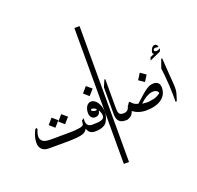

<svg xmlns="http://www.w3.org/2000/svg" viewBox="-319 -1855 2880 2800"><g transform="rotate(-20 1121.5 -454.5)"><path d="M597.2 -324.7 518.6 -236.3 439.5 -305.7 516.6 -394ZM447.3 -324.7 368.7 -236.3 290 -305.7 366.7 -394ZM902.3 12.7Q848.1 12.7 819.6 -9.3Q791 -31.2 781.2 -69.8H777.8Q753.9 -27.3 709.5 -11.2Q681.6 -1.5 635.5 4.6Q589.4 10.7 522.5 12.7Q488.8 13.7 434.3 14.2Q379.9 14.6 301.3 14.6H171.9Q140.6 14.6 115 5.6Q89.4 -3.4 71 -20.8Q52.7 -38.1 42.7 -63.7Q32.7 -89.4 32.7 -123Q32.7 -213.9 84.5 -314Q94.7 -325.2 103.5 -325.2Q109.4 -325.2 112.8 -321Q116.2 -316.9 116.2 -311Q116.2 -310.1 116 -308.8Q115.7 -307.6 115.7 -306.6L114.7 -298.3Q89.4 -243.2 89.4 -197.8Q89.4 -144.5 139.2 -116.2Q156.7 -106 188.2 -101.8Q219.7 -97.7 268.1 -97.7L583 -100.6Q599.1 -100.6 625 -103Q650.9 -105.5 687.5 -110.4Q746.6 -117.7 760.7 -142.6Q765.6 -151.9 768.1 -200.7Q772.9 -204.1 781.5 -210.7Q790 -217.3 802.7 -227.5Q802.7 -224.1 802.5 -218.8Q802.2 -213.4 802 -207.5Q801.8 -201.7 801.5 -196.3Q801.3 -190.9 801.3 -187.5Q801.3 -141.6 823.5 -117.7Q845.7 -93.8 894.5 -93.8Q898.4 -93.8 902.3 -94.7Z M1074.7 -587.4 996.1 -499 917.5 -567.9 994.1 -656.2ZM1126 -203.6Q1126 -183.1 1121.1 -158Q1116.2 -132.8 1106.7 -107.9Q1097.2 -83 1083.7 -61.5Q1070.3 -40 1052.7 -26.9Q1014.6 2 939.5 11.7Q928.2 13.2 872.6 13.2V-94.2H895.5Q935.1 -94.2 968.8 -96.4Q1002.4 -98.6 1026.9 -106.2Q1051.3 -113.8 1065.2 -128.2Q1079.1 -142.6 1079.1 -167.5Q1079.1 -186 1072.8 -207.5Q1066.4 -229 1056.6 -249.5Q1051.3 -249.5 1047.4 -251.5Q1044.4 -217.3 1022 -199Q999.5 -180.7 965.8 -180.7Q946.3 -180.7 931.9 -188.5Q917.5 -196.3 907.7 -209.5Q897.9 -222.7 893.1 -240Q888.2 -257.3 888.2 -276.9Q888.2 -305.7 895.3 -331.5Q902.3 -357.4 915 -376.7Q927.7 -396 945.8 -407.2Q963.9 -418.5 985.8 -418.5Q1012.7 -418.5 1038.1 -401.9Q1063.5 -385.3 1083 -356.4Q1102.5 -327.6 1114.3 -288.3Q1126 -249 1126 -203.6ZM1025.9 -278.3V-280.3Q1025.9 -294.9 985.8 -311Q977.5 -314 969.2 -314Q958 -314 951.4 -310.1Q944.8 -306.2 944.8 -300.3Q944.8 -292.5 951.7 -286.9Q958.5 -281.2 968 -277.6Q977.5 -273.9 986.8 -272Q996.1 -270 1001.5 -270Q1024.4 -270 1025.9 -278.3Z M1207 600.1H1126.5V-1508.8H1207Z M1400.4 13.7H1365.7Q1235.4 13.7 1235.4 -128.4V-547.4Q1243.7 -566.9 1254.9 -593.5Q1266.1 -620.1 1281.2 -653.8H1294.9V-203.6Q1294.9 -171.9 1298.8 -150.6Q1302.7 -129.4 1311.8 -116.9Q1320.8 -104.5 1335.4 -99.4Q1350.1 -94.2 1371.6 -94.2H1400.4Z M1884.3 -510.3 1824.7 -416 1739.3 -474.6 1799.8 -570.3ZM2028.8 -256.8Q2028.8 -201.2 2006.3 -157.2Q1983.9 -113.3 1941.4 -82.8Q1898.9 -52.2 1837.9 -35.9Q1776.9 -19.5 1699.7 -19.5Q1622.6 -19.5 1556.2 -49.8Q1533.2 -60.1 1498.5 -84.5Q1465.3 13.2 1366.2 13.2V-94.2Q1368.7 -93.8 1372.6 -93.8H1378.4Q1449.7 -93.8 1467.8 -168.9L1504.4 -220.7H1517.6Q1561 -161.1 1627 -151.9L1732.9 -247.6Q1832 -336.9 1890.1 -349.6Q1901.4 -352.1 1912.4 -353.3Q1923.3 -354.5 1933.6 -354.5Q1977.1 -354.5 2002.9 -330.3Q2028.8 -306.2 2028.8 -256.8ZM1966.3 -199.2Q1966.3 -200.7 1965.3 -201.7Q1947.8 -245.6 1888.7 -245.6Q1864.7 -245.6 1838.9 -237.8Q1813 -230 1786.4 -215.6Q1759.8 -201.2 1733.2 -180.9Q1706.5 -160.6 1681.2 -136.2V-132.3L1745.1 -127Q1747.1 -126.5 1751 -126.5H1757.3Q1771.5 -126.5 1787.4 -128.4Q1803.2 -130.4 1821.3 -134.3Q1900.4 -140.6 1963.4 -191.9Q1966.3 -196.3 1966.3 -199.2Z M2199.7 -803.2 2179.7 -758.8 2009.3 -682.1 2024.4 -729.5 2088.9 -757.3Q2068.8 -765.6 2068.8 -783.2Q2068.8 -795.4 2080.1 -823.2Q2102.1 -877 2143.1 -877Q2151.9 -877 2159.4 -872.8Q2167 -868.7 2172.4 -862.1Q2177.7 -855.5 2180.9 -847.9Q2184.1 -840.3 2184.1 -833.5Q2184.1 -829.6 2181.2 -829.6Q2178.2 -829.6 2172.1 -830.3Q2166 -831.1 2159.7 -831.8Q2153.3 -832.5 2147.2 -833.3Q2141.1 -834 2138.2 -834Q2122.6 -834 2113.3 -827.1Q2104 -820.3 2104 -806.6Q2104 -798.8 2112.3 -791.3Q2120.6 -783.7 2136.7 -783.7Q2157.2 -783.7 2199.7 -803.2ZM2207 -247.6Q2208 -231.9 2208.5 -218.3Q2209 -204.6 2209 -191.9Q2209 -146.5 2203.1 -121.1Q2199.7 -106.4 2193.4 -85Q2187 -63.5 2180.7 -43.5Q2174.3 -23.4 2169.2 -8.8Q2164.1 5.9 2163.1 6.8Q2158.2 7.8 2145.5 7.8V-102.1Q2145.5 -166.5 2141.1 -241Q2136.7 -315.4 2128.4 -403.8Q2126.5 -424.3 2123 -452.4Q2119.6 -480.5 2114.7 -517.6Q2118.7 -528.3 2130.4 -562.3Q2142.1 -596.2 2162.6 -653.8L2178.7 -654.3L2188 -511.2Q2194.3 -435.1 2207 -247.6Z"/></g></svg>

Font: SakalBharati
Style: Regular
Weight: 400
Designer: CDAC GIST
Foundry: CDAC
Version: 13.02